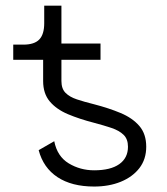

<svg xmlns="http://www.w3.org/2000/svg" viewBox="-20 -665 603 693"><path d="M201.7 -449.2V-372.6Q201.7 -344.7 216.6 -329.8Q231.4 -314.9 257.8 -306.2Q284.2 -297.4 319.8 -288.6Q372.6 -274.9 415.3 -257.1Q458 -239.3 482.9 -210.4Q507.8 -181.6 507.8 -135.3Q507.8 -90.3 483.2 -58.3Q458.5 -26.4 416 -9Q373.5 8.3 319.8 8.3Q238.8 8.3 187.5 -25.6Q136.2 -59.6 119.6 -123L175.8 -155.3Q186.5 -100.6 228 -75.4Q269.5 -50.3 319.8 -50.3Q378.9 -50.3 410.4 -72.5Q441.9 -94.7 441.9 -135.3Q441.9 -163.1 426 -178.5Q410.2 -193.8 382.6 -203.1Q355 -212.4 319.8 -221.7Q266.6 -235.4 225.1 -252.9Q183.6 -270.5 159.7 -298.8Q135.7 -327.1 135.7 -372.6V-449.2H27.8V-503.9H64Q104 -503.9 121.8 -522.5Q139.6 -541 139.6 -581.1V-644.5H201.7V-507.8H342.8V-449.2Z"/></svg>

Font: Giphurs Light
Style: Regular
Weight: 300
Version: Version 0.920; ttfautohint (v1.8.4.7-5d5b)